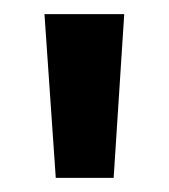

<svg xmlns="http://www.w3.org/2000/svg" viewBox="-20 -666 240 272"><path d="M43 -646H156L141 -414H59Z"/></svg>

Font: Mukta
Style: Bold
Weight: 700
Designer: Girish Dalvi and Yashodeep Gholap
Foundry: Ek Type
Version: Version 2.538;PS 1.002;hotconv 16.6.51;makeotf.lib2.5.65220;